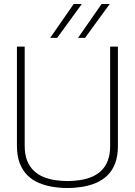

<svg xmlns="http://www.w3.org/2000/svg" viewBox="-20 -934 677 964"><path d="M65 -202V-700H104V-202Q104 -158 116.5 -127Q129 -96 150.5 -76Q172 -56 199.5 -45Q227 -34 258 -29.5Q289 -25 319 -25Q350 -25 380.5 -29.5Q411 -34 438.5 -45Q466 -56 487.5 -76Q509 -96 521 -127Q533 -158 533 -202V-700H572V-202Q572 -150 558 -113.5Q544 -77 519 -53Q494 -29 462 -15.5Q430 -2 393 4Q356 10 319 10Q281 10 244.5 4Q208 -2 175.5 -15.5Q143 -29 118.5 -53Q94 -77 79.5 -113.5Q65 -150 65 -202ZM372 -744 490 -914H531L407 -744ZM232 -744 350 -914H391L267 -744Z"/></svg>

Font: Georama ExtraLight
Style: Regular
Weight: 250
Version: Version 1.001